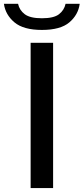

<svg xmlns="http://www.w3.org/2000/svg" viewBox="-65 -958 426 978"><path d="M91 0V-740H205.5V0ZM148.5 -805.5Q54.5 -805.5 8.5 -844.2Q-37.5 -883 -45 -938.5H27Q34 -906 61.2 -885.5Q88.5 -865 148.5 -865Q209 -865 235.5 -885.5Q262 -906 269 -938.5H341Q333.5 -882.5 288.2 -844Q243 -805.5 148.5 -805.5Z"/></svg>

Font: Encode Sans Exp Md
Style: Regular
Weight: 500
Width: 7
Designer: Multiple Designers
Foundry: Impallari Type
Version: Version 3.002; ttfautohint (v1.8.3) -l 8 -r 50 -G 200 -x 14 